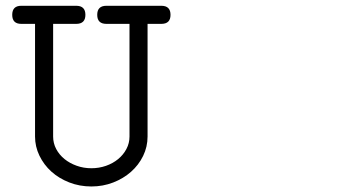

<svg xmlns="http://www.w3.org/2000/svg" viewBox="-20 -638 1244 674"><path d="M166.5 -554.2V-158.7Q166.5 -135.3 177.2 -115Q188 -94.7 206.3 -79.8Q224.6 -64.9 249 -56.2Q273.4 -47.4 300.8 -47.4Q327.6 -47.4 352.1 -55.9Q376.5 -64.5 394.8 -79.6Q413.1 -94.7 423.8 -115Q434.6 -135.3 434.6 -158.7V-554.2H353.5Q321.3 -554.2 321.3 -585.9Q321.3 -617.7 353.5 -617.7H546.4Q578.6 -617.7 578.6 -585.9Q578.6 -554.2 546.4 -554.2H498V-158.7Q498 -122.6 482.4 -90.6Q466.8 -58.6 439.9 -34.9Q413.1 -11.2 377.2 2.7Q341.3 16.6 300.8 16.6Q259.3 16.6 223.1 2.4Q187 -11.7 160.4 -35.6Q133.8 -59.6 118.4 -91.6Q103 -123.5 103 -158.7V-554.2H54.7Q22.9 -554.2 22.9 -585.9Q22.9 -617.7 54.7 -617.7H247.6Q279.8 -617.7 279.8 -585.9Q279.8 -554.2 247.6 -554.2Z"/></svg>

Font: Erica Type
Style: Italic
Weight: 400
Monospace: yes
Designer: Peter Wiegel
Foundry: Peter Wiegel
Version: Version 1.000 2010 initial release